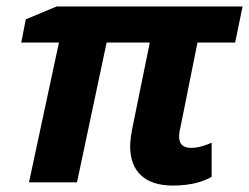

<svg xmlns="http://www.w3.org/2000/svg" viewBox="-20 -566 773 596"><path d="M163 -434 70 0H219L311 -434H445L391 -169C387 -148 384 -129 384 -112C384 -33 431 10 516 10C573 10 610 -2 637 -17V-123C616 -114 596 -107 573 -107C548 -107 536 -119 536 -142C536 -149 537 -159 540 -170L593 -434H710L733 -546H156L60 -506L46 -434Z"/></svg>

Font: BC Sans
Style: Bold Italic
Weight: 700
Italic angle: -12°
Designer: Monotype Design Team
Province of B.C.
Foundry: Monotype Imaging Inc.
Version: Version 2.000;GOOG;noto-source:20170915:90ef993387c0